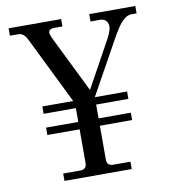

<svg xmlns="http://www.w3.org/2000/svg" viewBox="-78 -752 736 821"><g transform="rotate(-10 290.0 -342.0)"><path d="M14 -652H49C73 -652 83 -634 93 -613L232 -330H98V-298H238V-238H98V-206H238V-60C238 -41 229 -32 210 -32H136V0H428V-32H354C334 -32 326 -41 326 -60V-206H466V-238H326V-298H466V-330H326L463 -577C482 -609 508 -652 542 -652H564V-684H364V-652H406C434 -652 440 -629 440 -617C440 -599 425 -571 420 -562L311 -364L190 -610C186 -619 182 -629 182 -635C182 -644 187 -652 209 -652H242V-684H14Z"/></g></svg>

Font: Old Standard
Style: Regular
Weight: 400
Designer: Alexey Kryukov <alexios@thessalonica.org.ru>
Version: Version 2.0